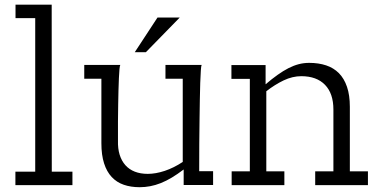

<svg xmlns="http://www.w3.org/2000/svg" viewBox="-20 -780 1610 809"><path d="M197.8 -760.3 198.2 -56.6H285.2V0H44.9V-56.6H128.4V-703.6H45.4V-760.3Z M829.6 -506.3Q827.6 -503.4 826.2 -482.9Q824.7 -462.4 823.7 -430.4Q822.8 -398.4 822 -358.6Q821.3 -318.8 820.8 -277.3Q819.3 -180.2 819.3 -58.6H877.9V-0.5H753.9V-65.9Q727.5 -45.9 703.9 -31.7Q680.2 -17.6 657.5 -8.5Q634.8 0.5 612.8 4.6Q590.8 8.8 568.4 8.8Q531.2 8.8 501.5 -1.5Q471.7 -11.7 450.7 -34.2Q429.7 -56.6 418.5 -91.8Q407.2 -127 407.2 -176.3V-448.2H335V-506.3H486.8Q484.9 -503.4 483.4 -488.5Q481.9 -473.6 481 -450.7Q480 -427.7 479.2 -399.4Q478.5 -371.1 478 -341.8Q476.6 -272.9 477.1 -187.5Q476.1 -154.3 484.1 -128.2Q492.2 -102.1 508.3 -84Q524.4 -65.9 548.3 -56.6Q572.3 -47.4 602.5 -47.4Q636.2 -47.4 674.3 -60.1Q712.4 -72.8 750 -97.7V-448.2H677.2V-506.3ZM737.3 -706.1 594.7 -560.1H547.9L643.6 -706.1Z M1308.1 0V-58.1H1384.8V-318.4Q1384.8 -386.2 1349.4 -422.6Q1314 -459 1249.5 -459Q1212.4 -459 1175 -441.2Q1137.7 -423.3 1102.1 -395.5V-58.1H1178.2V0H956.1V-58.1H1032.7V-447.8H955.1V-505.9H1099.1V-424.8Q1126 -447.8 1149.7 -464.6Q1173.3 -481.4 1195.3 -492.7Q1217.3 -503.9 1238.5 -509.5Q1259.8 -515.1 1282.7 -515.1Q1322.3 -515.1 1354 -504.6Q1385.7 -494.1 1408 -471.7Q1430.2 -449.2 1442.1 -414.1Q1454.1 -378.9 1454.1 -330.1V-58.1H1530.3V0Z"/></svg>

Font: Twentytwelve Slab Light
Style: TwentytwelveSlab
Weight: 300
Designer: Domenico Catapano
Version: Version 1.00 2012